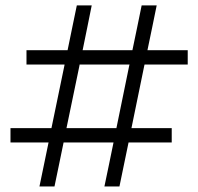

<svg xmlns="http://www.w3.org/2000/svg" viewBox="-20 -676 718 696"><path d="M123 0Q131.5 -40.5 139.2 -78.2Q147 -116 156 -159.5H18V-211.5H166.5L213.5 -438.5L214 -442H76V-494H225Q234 -538.5 242 -576.8Q250 -615 258.5 -656.5H312.5Q304.5 -615.5 296.5 -577.2Q288.5 -539 279.5 -494H460Q469.5 -538.5 477.2 -576.8Q485 -615 493.5 -656.5H548Q539.5 -615.5 531.8 -577.2Q524 -539 514.5 -494H660.5V-442H504L503 -438L456.5 -211.5H602.5V-159.5H446Q437 -116 429.2 -78.5Q421.5 -41 413 0H358.5Q367 -40.5 374.8 -78.2Q382.5 -116 391.5 -159.5H210.5Q201.5 -116 193.8 -78.5Q186 -41 177.5 0ZM268 -438 221 -211.5H402L448.5 -438.5L449.5 -442H268.5Z"/></svg>

Font: Commissioner Light
Style: Regular
Weight: 300
Designer: Kostas Bartsokas
Foundry: Kostas Bartsokas
Version: Version 1.000; ttfautohint (v1.8.3)